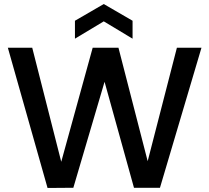

<svg xmlns="http://www.w3.org/2000/svg" viewBox="-20 -932 1039 953"><path d="M980 -695 774 0H645L499 -526L344 0L216 1L19 -695H140L284 -129L440 -695H568L713 -132L858 -695ZM495 -826 352 -740V-829L495 -912L638 -829V-740Z"/></svg>

Font: Poppins-Tabular Medium
Style: Regular
Weight: 500
Designer: Ninad Kale (Devanagari), Jonny Pinhorn (Latin)
Foundry: Indian Type Foundry
Version: Version 4.004